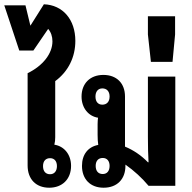

<svg xmlns="http://www.w3.org/2000/svg" viewBox="-50 -868 898 897"><path d="M180 9C241 9 282 -31 282 -93C282 -146 250 -185 204 -192C207 -205 208 -215 208 -227V-489C269 -534 302 -601 302 -677C302 -777 243 -845 155 -848L92 -748L69 -843H-30L40 -632H106L175 -733C188 -718 195 -698 195 -675C195 -618 151 -561 79 -526V-95C79 -31 118 9 180 9ZM184 -54C163 -54 151 -68 151 -92C151 -115 163 -129 184 -129C204 -129 216 -115 216 -92C216 -69 204 -54 184 -54Z M434 9C497 9 536 -31 536 -93C536 -95 536 -97 536 -99C577 -70 613 -37 644 0H769V-510H641V-228C641 -179 642 -148 644 -110H641C610 -142 573 -167 534 -183V-417C534 -479 495 -518 433 -518C371 -518 331 -478 331 -417C331 -364 363 -325 408 -318C407 -310 406 -300 406 -288V-238C406 -220 407 -205 409 -191C361 -182 333 -146 333 -93C333 -31 372 9 434 9ZM428 -379C408 -379 396 -393 396 -417C396 -440 408 -455 428 -455C449 -455 462 -441 462 -417C462 -393 449 -379 428 -379ZM430 -55C409 -55 397 -69 397 -93C397 -116 409 -130 430 -130C450 -130 462 -116 462 -93C462 -69 450 -55 430 -55Z M655 -579H756L768 -707V-792H641V-707Z"/></svg>

Font: Noto Sans Thai Looped UI Narrow
Style: Bold
Weight: 700
Width: 4
Designer: Cadson Demak Team
Foundry: Cadson Demak Co., Ltd.
Version: Version 1.000